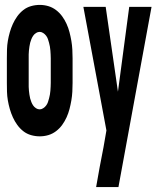

<svg xmlns="http://www.w3.org/2000/svg" viewBox="-20 -548 640 783"><path d="M142 8Q124 8 106.5 3Q89 -2 75 -13Q61 -24 50.5 -38.5Q40 -53 32.5 -69.5Q25 -86 20 -103.5Q15 -121 12 -138.5Q9 -156 8.5 -174Q8 -192 8 -210V-310Q8 -328 8.5 -346Q9 -364 12 -381.5Q15 -399 20 -416.5Q25 -434 32.5 -450.5Q40 -467 50.5 -481.5Q61 -496 75 -507Q89 -518 106.5 -523Q124 -528 142 -528Q160 -528 177 -523Q194 -518 208.5 -507Q223 -496 233.5 -481.5Q244 -467 251.5 -450.5Q259 -434 263.5 -416.5Q268 -399 271 -381.5Q274 -364 275 -346Q276 -328 276 -310V-210Q276 -192 275 -174Q274 -156 271 -138.5Q268 -121 263.5 -103.5Q259 -86 251.5 -69.5Q244 -53 233.5 -38.5Q223 -24 208.5 -13Q194 -2 177 3Q160 8 142 8ZM142 -102Q149 -102 156 -106.5Q163 -111 168 -117.5Q173 -124 175.5 -131.5Q178 -139 180 -146.5Q182 -154 183.5 -162Q185 -170 185.5 -178Q186 -186 186.5 -194Q187 -202 187 -210V-310Q187 -318 186.5 -326Q186 -334 185.5 -342Q185 -350 183.5 -358Q182 -366 180 -373.5Q178 -381 175.5 -388.5Q173 -396 168 -402.5Q163 -409 156 -413.5Q149 -418 142 -418Q134 -418 127 -413.5Q120 -409 115.5 -402.5Q111 -396 108 -388.5Q105 -381 103 -373.5Q101 -366 100 -358Q99 -350 98 -342Q97 -334 97 -326Q97 -318 97 -310V-210Q97 -202 97 -194Q97 -186 98 -178Q99 -170 100 -162Q101 -154 103 -146.5Q105 -139 108 -131.5Q111 -124 115.5 -117.5Q120 -111 127 -106.5Q134 -102 142 -102ZM463 215H372Q379 174 386.5 133.5Q394 93 402 53L414 -16L320 -520H411L461 -174L507 -520H598Z"/></svg>

Font: Iosevka Extrabold Extended
Style: Regular
Weight: 800
Width: 7
Monospace: yes
Designer: Belleve Invis
Foundry: Belleve Invis
Version: Version 32.5.0; ttfautohint (v1.8.4)